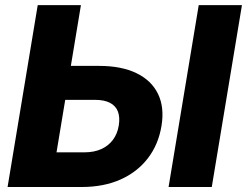

<svg xmlns="http://www.w3.org/2000/svg" viewBox="-20 -748 988 768"><path d="M198.7 -484.4H377Q465.8 -484.4 525.9 -455.3Q585.9 -426.3 612.1 -372.3Q638.2 -318.4 626 -244.6Q613.8 -169.9 571.3 -114.7Q528.8 -59.6 461.7 -29.8Q394.5 0 306.6 0H10.3L130.9 -727.5H303.7L206.1 -138.7H318.4Q356 -138.7 384.5 -151.4Q413.1 -164.1 431.4 -188.2Q449.7 -212.4 455.1 -246.1Q460.4 -278.8 451.7 -301.8Q442.9 -324.7 419.9 -336.7Q397 -348.6 359.9 -348.6H176.3ZM947.8 -727.5 827.1 0H654.3L774.9 -727.5Z"/></svg>

Font: Inter 17pt ExtraBold
Style: Italic
Weight: 800
Italic angle: -9.3988°
Version: Version 4.001;git-66647c0bb